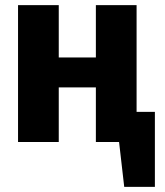

<svg xmlns="http://www.w3.org/2000/svg" viewBox="-20 -551 640 745"><path d="M581 -117V174H462L442 0H352V-212H208V0H50V-531H208V-328H352V-531H510V-117Z"/></svg>

Font: Fira Mono
Style: Bold
Weight: 700
Monospace: yes
Designer: Carrois Corporate & Edenspiekermann AG
Foundry: Carrois Corporate GbR & Edenspiekermann AG
Version: Version 3.206